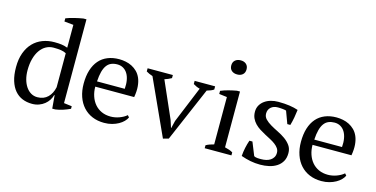

<svg xmlns="http://www.w3.org/2000/svg" viewBox="-70 -1018 2695 1375"><g transform="rotate(15 1277.5 -331.0)"><path d="M349.1 -88.4Q344.2 -68.8 332.5 -50.5Q320.8 -32.2 303.2 -18.1Q285.6 -3.9 262.5 4.6Q239.3 13.2 211.4 13.2Q171.9 13.2 139.2 -0.2Q106.4 -13.7 83 -41.3Q59.6 -68.8 46.4 -111.1Q33.2 -153.3 33.2 -211.4Q33.2 -272 50 -317.6Q66.9 -363.3 96.4 -393.8Q126 -424.3 166.3 -439.7Q206.5 -455.1 253.9 -455.1Q270.5 -455.1 283.7 -454.3Q296.9 -453.6 308.1 -451.9Q319.3 -450.2 329.8 -447.3Q340.3 -444.3 351.6 -440.4V-609.9L283.7 -616.7V-640.1Q296.4 -645.5 312 -650.1Q327.6 -654.8 344.2 -658.9Q360.8 -663.1 377.4 -666.5Q394 -669.9 409.7 -672.4H432.1V-51.3L491.2 -43.9V-24.9Q465.3 -12.7 437.7 -3.7Q410.2 5.4 383.3 8.8H360.8L352.5 -88.4ZM235.8 -42.5Q259.8 -42.5 279.1 -50Q298.3 -57.6 312.7 -71.5Q327.1 -85.4 336.9 -104.7Q346.7 -124 351.6 -147.5V-399.4Q335.9 -408.2 313.2 -411.9Q290.5 -415.5 257.8 -415.5Q227.5 -415.5 202.1 -401.6Q176.8 -387.7 158.2 -361.3Q139.6 -335 129.2 -297.1Q118.7 -259.3 118.7 -211.4Q118.7 -174.8 127.2 -144Q135.7 -113.3 151.1 -90.6Q166.5 -67.9 188 -55.2Q209.5 -42.5 235.8 -42.5Z M908.2 -72.3Q900.9 -56.6 886.2 -41.7Q871.6 -26.9 850.6 -15.1Q829.6 -3.4 803 3.9Q776.4 11.2 744.6 11.2Q695.8 11.2 656.5 -5.4Q617.2 -22 589.4 -52.7Q561.5 -83.5 546.6 -126.7Q531.7 -169.9 531.7 -223.1Q531.7 -279.8 545.4 -323.5Q559.1 -367.2 585 -397Q610.8 -426.8 648.4 -442.1Q686 -457.5 733.9 -457.5Q757.8 -457.5 782 -452.6Q806.2 -447.8 827.9 -436.8Q849.6 -425.8 867.7 -408Q885.7 -390.1 897 -364Q908.2 -337.9 911.1 -303Q914.1 -268.1 906.2 -223.1H617.7Q617.7 -185.5 628.7 -152.8Q639.6 -120.1 660.2 -95.9Q680.7 -71.8 710.4 -58.1Q740.2 -44.4 778.8 -44.4Q794.4 -44.4 810.5 -47.4Q826.7 -50.3 842 -55.9Q857.4 -61.5 871.1 -69.1Q884.8 -76.7 896 -86.4ZM730 -418Q705.1 -418 685.5 -409.9Q666 -401.9 652.3 -383.5Q638.7 -365.2 630.6 -335.4Q622.6 -305.7 620.1 -262.7H825.7Q828.6 -297.9 823.5 -326.4Q818.4 -355 805.9 -375.2Q793.5 -395.5 774.2 -406.7Q754.9 -418 730 -418Z M1182.1 11.2 993.7 -402.3Q979.5 -406.7 967.8 -412.1Q956.1 -417.5 945.8 -423.8V-447.3H1132.8V-424.3Q1121.6 -418 1109.1 -412.4Q1096.7 -406.7 1082 -402.3L1200.2 -133.3L1218.3 -77.6H1219.7L1233.4 -133.8L1343.8 -402.3Q1329.6 -405.8 1317.4 -411.4Q1305.2 -417 1294.4 -423.8V-447.3H1446.3V-423.8Q1438 -417.5 1424.8 -412.1Q1411.6 -406.7 1395.5 -402.3L1222.7 0Z M1687 0H1488.8V-22Q1502.4 -29.8 1516.6 -34.7Q1530.8 -39.6 1547.4 -43.9V-395L1488.8 -402.3V-425.3Q1515.1 -436.5 1545.2 -444.3Q1575.2 -452.1 1605.5 -457.5H1627.9V-43.9Q1645.5 -39.6 1660.2 -34.7Q1674.8 -29.8 1687 -22ZM1519 -622.6Q1519 -647 1534.7 -660.9Q1550.3 -674.8 1576.2 -674.8Q1601.6 -674.8 1616.9 -660.9Q1632.3 -647 1632.3 -622.6Q1632.3 -597.7 1616.9 -584Q1601.6 -570.3 1576.2 -570.3Q1550.3 -570.3 1534.7 -584Q1519 -597.7 1519 -622.6Z M1997.1 -101.6Q1997.1 -120.1 1987.3 -134.5Q1977.5 -148.9 1961.4 -161.1Q1945.3 -173.3 1924.8 -184.1Q1904.3 -194.8 1882.8 -206.3Q1861.3 -217.8 1840.8 -230.7Q1820.3 -243.7 1804.2 -260.3Q1788.1 -276.9 1778.3 -297.9Q1768.6 -318.8 1768.6 -346.2Q1768.6 -373 1780.5 -393.8Q1792.5 -414.6 1812.3 -428.7Q1832 -442.9 1857.9 -450.2Q1883.8 -457.5 1912.1 -457.5Q1960 -457.5 1996.3 -452.1Q2032.7 -446.8 2060.5 -437Q2057.1 -408.7 2052 -379.4Q2046.9 -350.1 2038.1 -319.8H2015.6L1981.9 -411.1Q1976.6 -413.1 1969 -414.3Q1961.4 -415.5 1952.9 -416.3Q1944.3 -417 1936 -417.5Q1927.7 -418 1920.4 -418Q1888.2 -418 1868.7 -400.6Q1849.1 -383.3 1849.1 -354Q1849.1 -330.1 1866 -312.7Q1882.8 -295.4 1908.2 -280.5Q1933.6 -265.6 1963.1 -251.2Q1992.7 -236.8 2018.1 -218.8Q2043.5 -200.7 2060.3 -177.2Q2077.1 -153.8 2077.1 -120.6Q2077.1 -84.5 2062.5 -59.3Q2047.9 -34.2 2023.4 -18.6Q1999 -2.9 1967.5 4.2Q1936 11.2 1902.3 11.2Q1864.3 11.2 1829.6 4.4Q1794.9 -2.4 1759.3 -15.1Q1761.7 -47.4 1768.1 -77.1Q1774.4 -106.9 1784.2 -134.8H1806.6L1845.7 -37.6Q1850.1 -33.7 1857.2 -32Q1864.3 -30.3 1871.8 -29.5Q1879.4 -28.8 1886.7 -28.8Q1894 -28.8 1899.4 -28.8Q1918.9 -28.8 1936.5 -33Q1954.1 -37.1 1967.5 -46.1Q1981 -55.2 1989 -68.8Q1997.1 -82.5 1997.1 -101.6Z M2519 -72.3Q2511.7 -56.6 2497.1 -41.7Q2482.4 -26.9 2461.4 -15.1Q2440.4 -3.4 2413.8 3.9Q2387.2 11.2 2355.5 11.2Q2306.6 11.2 2267.3 -5.4Q2228 -22 2200.2 -52.7Q2172.4 -83.5 2157.5 -126.7Q2142.6 -169.9 2142.6 -223.1Q2142.6 -279.8 2156.2 -323.5Q2169.9 -367.2 2195.8 -397Q2221.7 -426.8 2259.3 -442.1Q2296.9 -457.5 2344.7 -457.5Q2368.7 -457.5 2392.8 -452.6Q2417 -447.8 2438.7 -436.8Q2460.4 -425.8 2478.5 -408Q2496.6 -390.1 2507.8 -364Q2519 -337.9 2522 -303Q2524.9 -268.1 2517.1 -223.1H2228.5Q2228.5 -185.5 2239.5 -152.8Q2250.5 -120.1 2271 -95.9Q2291.5 -71.8 2321.3 -58.1Q2351.1 -44.4 2389.6 -44.4Q2405.3 -44.4 2421.4 -47.4Q2437.5 -50.3 2452.9 -55.9Q2468.3 -61.5 2481.9 -69.1Q2495.6 -76.7 2506.8 -86.4ZM2340.8 -418Q2315.9 -418 2296.4 -409.9Q2276.9 -401.9 2263.2 -383.5Q2249.5 -365.2 2241.5 -335.4Q2233.4 -305.7 2231 -262.7H2436.5Q2439.5 -297.9 2434.3 -326.4Q2429.2 -355 2416.7 -375.2Q2404.3 -395.5 2385 -406.7Q2365.7 -418 2340.8 -418Z"/></g></svg>

Font: PT Astra Serif
Style: Regular
Weight: 400
Designer: A.Korolkova, I. Chaeva
Foundry: ParaType Ltd
Version: Version 1.002